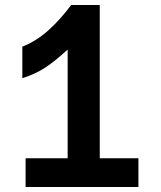

<svg xmlns="http://www.w3.org/2000/svg" viewBox="-20 -745 640 765"><path d="M82 -114.5H249.5V-547.5Q200 -502 160.8 -476Q121.5 -450 69 -433.5V-559Q126.5 -582 174.5 -625.8Q222.5 -669.5 263.5 -725H377.5V-114.5H531.5V0H82Z"/></svg>

Font: JuliaMono ExtraBold
Style: Regular
Weight: 800
Monospace: yes
Designer: cormullion
Foundry: corm
Version: Version 0.055; ttfautohint (v1.8.4)